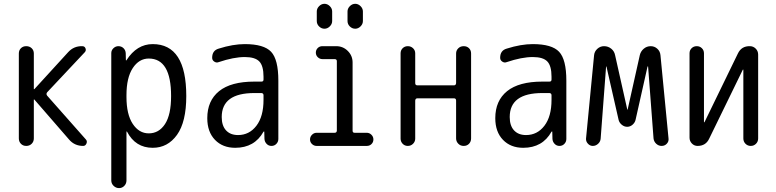

<svg xmlns="http://www.w3.org/2000/svg" viewBox="-20 -760 4040 1000"><path d="M78.1 -39.1V-481.4Q78.1 -498 88.9 -508.8Q99.6 -519.5 116.7 -519.5Q133.8 -519.5 145 -508.8Q156.2 -498 156.2 -481.4V-295.9H157.2H159.2L335 -488.3Q364.3 -520.5 408.2 -519.5Q420.9 -519.5 425.3 -508.3Q429.7 -497.1 421.9 -488.3L225.6 -279.3Q218.8 -270.5 225.6 -261.7L427.7 -33.2Q435.5 -24.4 430.2 -12.2Q424.8 0 413.1 0Q368.2 0 339.8 -33.2L159.2 -241.2Q158.2 -242.2 157.2 -242.2Q156.2 -242.2 156.2 -241.2V-39.1Q156.2 -22.5 145 -11.2Q133.8 0 116.7 0Q99.6 0 88.9 -11.2Q78.1 -22.5 78.1 -39.1Z M638.7 -264.6V-254.9Q638.7 -164.1 671.4 -114.7Q704.1 -65.4 754.9 -65.4Q807.6 -65.4 839.4 -113.8Q871.1 -162.1 871.1 -259.8Q871.1 -455.1 754.9 -455.1Q704.1 -455.1 671.4 -405.3Q638.7 -355.5 638.7 -264.6ZM559.6 179.7V-483.4Q559.6 -498 570.8 -508.8Q582 -519.5 596.7 -519.5Q612.3 -519.5 623 -509.3Q633.8 -499 634.8 -483.4L635.7 -446.3Q635.7 -445.3 636.7 -445.3Q638.7 -445.3 638.7 -446.3Q692.4 -530.3 775.4 -530.3Q950.2 -530.3 950.2 -259.8Q950.2 -125 901.9 -57.6Q853.5 9.8 775.4 9.8Q685.5 9.8 641.6 -74.2Q641.6 -75.2 639.6 -75.2Q638.7 -75.2 638.7 -74.2V179.7Q638.7 196.3 627.4 208Q616.2 219.7 600.1 219.7Q584 219.7 571.8 208Q559.6 196.3 559.6 179.7Z M1304.7 -275.4Q1134.8 -275.4 1134.8 -150.4Q1134.8 -105.5 1157.2 -81.1Q1179.7 -56.6 1219.7 -56.6Q1278.3 -56.6 1315.4 -105Q1352.5 -153.3 1352.5 -240.2V-263.7Q1352.5 -274.4 1341.8 -275.4ZM1205.1 9.8Q1139.6 9.8 1099.6 -31.7Q1059.6 -73.2 1059.6 -144.5Q1059.6 -235.4 1121.1 -285.2Q1182.6 -335 1304.7 -335H1341.8Q1352.5 -335 1352.5 -345.7V-360.4Q1352.5 -417 1330.6 -439.9Q1308.6 -462.9 1254.9 -462.9Q1197.3 -462.9 1119.1 -436.5Q1107.4 -431.6 1096.2 -439Q1085 -446.3 1085 -459Q1085 -497.1 1119.1 -506.8Q1193.4 -530.3 1254.9 -530.3Q1354.5 -530.3 1392.1 -490.2Q1429.7 -450.2 1429.7 -339.8V-36.1Q1429.7 -21.5 1419.4 -10.7Q1409.2 0 1394 0Q1378.9 0 1368.7 -10.7Q1358.4 -21.5 1357.4 -36.1L1356.4 -74.2Q1356.4 -75.2 1355.5 -75.2Q1353.5 -75.2 1352.5 -74.2Q1305.7 9.8 1205.1 9.8Z M1628.9 0Q1615.2 0 1605 -9.8Q1594.7 -19.5 1594.7 -33.7Q1594.7 -47.9 1605 -58.1Q1615.2 -68.4 1628.9 -68.4H1722.7Q1733.4 -68.4 1734.4 -79.1V-441.4Q1734.4 -452.1 1722.7 -452.1H1659.2Q1645.5 -452.1 1635.3 -461.9Q1625 -471.7 1625 -485.8Q1625 -500 1634.8 -509.8Q1644.5 -519.5 1659.2 -519.5H1731.4Q1766.6 -519.5 1791.5 -494.6Q1816.4 -469.7 1816.4 -434.6V-79.1Q1816.4 -68.4 1827.1 -68.4H1890.6Q1904.3 -68.4 1914.6 -58.1Q1924.8 -47.9 1924.8 -33.7Q1924.8 -19.5 1915 -9.8Q1905.3 0 1890.6 0ZM1790 -700.2Q1790 -715.8 1802.2 -728Q1814.5 -740.2 1830.1 -740.2Q1845.7 -740.2 1857.9 -728Q1870.1 -715.8 1870.1 -700.2V-650.4Q1870.1 -634.8 1857.9 -622.6Q1845.7 -610.4 1830.1 -610.4Q1814.5 -610.4 1802.2 -622.1Q1790 -633.8 1790 -650.4ZM1629.9 -700.2Q1629.9 -715.8 1642.1 -728Q1654.3 -740.2 1669.9 -740.2Q1685.5 -740.2 1697.8 -728Q1710 -715.8 1710 -700.2V-650.4Q1710 -634.8 1697.8 -622.6Q1685.5 -610.4 1669.9 -610.4Q1654.3 -610.4 1642.1 -622.1Q1629.9 -633.8 1629.9 -650.4Z M2066.4 -38.1V-482.4Q2066.4 -498 2077.1 -508.8Q2087.9 -519.5 2104 -519.5Q2120.1 -519.5 2131.3 -508.8Q2142.6 -498 2142.6 -482.4V-327.1Q2142.6 -315.4 2154.3 -315.4H2343.8Q2354.5 -315.4 2355.5 -327.1V-481.4Q2355.5 -497.1 2366.7 -508.3Q2377.9 -519.5 2395 -519.5Q2412.1 -519.5 2422.9 -508.8Q2433.6 -498 2433.6 -481.4V-39.1Q2433.6 -22.5 2422.9 -11.2Q2412.1 0 2395 0Q2377.9 0 2366.7 -11.7Q2355.5 -23.4 2355.5 -39.1V-236.3Q2355.5 -248 2343.8 -248H2154.3Q2143.6 -248 2142.6 -236.3V-38.1Q2142.6 -22.5 2131.3 -11.2Q2120.1 0 2104 0Q2087.9 0 2077.1 -11.2Q2066.4 -22.5 2066.4 -38.1Z M2804.7 -275.4Q2634.8 -275.4 2634.8 -150.4Q2634.8 -105.5 2657.2 -81.1Q2679.7 -56.6 2719.7 -56.6Q2778.3 -56.6 2815.4 -105Q2852.5 -153.3 2852.5 -240.2V-263.7Q2852.5 -274.4 2841.8 -275.4ZM2705.1 9.8Q2639.6 9.8 2599.6 -31.7Q2559.6 -73.2 2559.6 -144.5Q2559.6 -235.4 2621.1 -285.2Q2682.6 -335 2804.7 -335H2841.8Q2852.5 -335 2852.5 -345.7V-360.4Q2852.5 -417 2830.6 -439.9Q2808.6 -462.9 2754.9 -462.9Q2697.3 -462.9 2619.1 -436.5Q2607.4 -431.6 2596.2 -439Q2585 -446.3 2585 -459Q2585 -497.1 2619.1 -506.8Q2693.4 -530.3 2754.9 -530.3Q2854.5 -530.3 2892.1 -490.2Q2929.7 -450.2 2929.7 -339.8V-36.1Q2929.7 -21.5 2919.4 -10.7Q2909.2 0 2894 0Q2878.9 0 2868.7 -10.7Q2858.4 -21.5 2857.4 -36.1L2856.4 -74.2Q2856.4 -75.2 2855.5 -75.2Q2853.5 -75.2 2852.5 -74.2Q2805.7 9.8 2705.1 9.8Z M3067.4 0Q3052.7 0 3042 -11.7Q3031.2 -23.4 3032.2 -38.1L3074.2 -472.7Q3076.2 -492.2 3091.3 -505.9Q3106.4 -519.5 3126 -519.5Q3147.5 -519.5 3163.6 -506.3Q3179.7 -493.2 3183.6 -472.7L3247.1 -189.5Q3247.1 -188.5 3248 -188.5Q3249 -188.5 3249 -189.5L3312.5 -473.6Q3317.4 -493.2 3333 -506.3Q3348.6 -519.5 3369.1 -519.5Q3388.7 -519.5 3403.3 -506.3Q3418 -493.2 3419.9 -472.7L3461.9 -39.1Q3463.9 -23.4 3453.1 -11.7Q3442.4 0 3425.8 0Q3410.2 0 3397.9 -11.2Q3385.7 -22.5 3383.8 -39.1L3355.5 -413.1Q3355.5 -414.1 3354 -414.1Q3352.5 -414.1 3352.5 -413.1L3290 -134.8Q3286.1 -120.1 3273.9 -109.9Q3261.7 -99.6 3246.6 -99.6Q3231.4 -99.6 3218.8 -109.9Q3206.1 -120.1 3202.1 -134.8L3138.7 -413.1Q3138.7 -414.1 3137.7 -414.1Q3136.7 -414.1 3136.7 -413.1L3108.4 -38.1Q3107.4 -22.5 3095.2 -11.2Q3083 0 3067.4 0Z M3613.3 0Q3595.7 0 3583.5 -12.7Q3571.3 -25.4 3571.3 -43V-482.4Q3571.3 -498 3582 -508.8Q3592.8 -519.5 3608.9 -519.5Q3625 -519.5 3635.7 -508.8Q3646.5 -498 3646.5 -482.4V-124Q3646.5 -123 3647.5 -123Q3649.4 -123 3649.4 -124L3823.2 -481.4Q3841.8 -520.5 3885.7 -519.5Q3903.3 -519.5 3916 -506.8Q3928.7 -494.1 3928.7 -475.6V-39.1Q3928.7 -22.5 3917.5 -11.2Q3906.2 0 3890.1 0Q3874 0 3862.8 -11.2Q3851.6 -22.5 3851.6 -39.1V-396.5Q3851.6 -397.5 3850.6 -397.5Q3848.6 -397.5 3848.6 -396.5L3673.8 -38.1Q3656.2 0 3613.3 0Z"/></svg>

Font: Rounded-X Mgen+ 2m regular
Style: Regular
Weight: 400
Designer: [Source Han Sans]
Ryoko NISHIZUKA  (kana & ideographs); Paul D. Hunt (Latin, Greek & Cyrillic); Wenlong ZHANG  (bopomofo
Version: Version 1.059.20150602